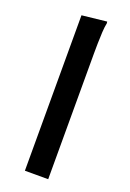

<svg xmlns="http://www.w3.org/2000/svg" viewBox="-147 -813 589 867"><g transform="rotate(20 148.0 -380.0)"><path d="M92 -747 211 -760 212 -752Q208 -734 206.5 -707Q205 -680 204.5 -652Q204 -624 204 -604V0H92Z"/></g></svg>

Font: Kufam Medium
Style: Regular
Weight: 500
Designer: Wael Morcos, Artur Schmal
Foundry: Original Type
Version: Version 1.300; ttfautohint (v1.8.3)